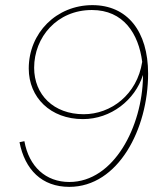

<svg xmlns="http://www.w3.org/2000/svg" viewBox="-20 -725 629 748"><path d="M340 -705C200 -705 92 -597 92 -458C92 -345 177 -261 303 -261C412 -261 506 -335 537 -433V-430V-425C534 -234 425 -16 250 -16C159 -16 93 -75 75 -175L56 -171C77 -64 143 3 250 3C441 3 557 -223 557 -438C557 -603 476 -705 340 -705ZM113 -461C113 -580 202 -686 338 -686C461 -686 520 -594 534 -484C514 -356 412 -280 306 -280C189 -280 113 -356 113 -461Z"/></svg>

Font: Fixel Text 20240404 Thin
Style: Italic
Weight: 100
Width: 4
Italic angle: -10°
Designer: AlfaBravo + MacPaw
Foundry: Kyrylo Tkachov, Marchela Mozhyna, Serhii Makarenko, Maria Weinstein, Zakhar Kryvoshyya
Version: Version 1.211;Glyphs 3.2 (3225)